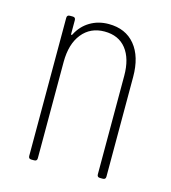

<svg xmlns="http://www.w3.org/2000/svg" viewBox="-83 -577 577 646"><g transform="rotate(15 205.5 -254.0)"><path d="M343 -357V-10Q343 0 333 0H323Q313 0 313 -10V-353Q313 -413 286.5 -446.5Q260 -480 211 -480Q162 -480 133 -444Q104 -408 104 -345V-10Q104 0 94 0H84Q74 0 74 -10V-491Q74 -501 84 -501H94Q104 -501 104 -491V-443Q104 -440 106 -440Q108 -440 109 -443Q125 -474 153.5 -491Q182 -508 218 -508Q277 -508 310 -468Q343 -428 343 -357Z"/></g></svg>

Font: Barlow Condensed Thin
Style: Regular
Weight: 250
Width: 3
Designer: Jeremy Tribby
Foundry: Tribby Type
Version: Version 1.408